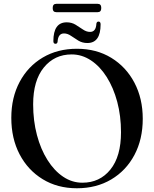

<svg xmlns="http://www.w3.org/2000/svg" viewBox="-20 -968 804 1002"><path d="M381.5 -713.5Q483.5 -713.5 560.8 -666.2Q638 -619 681.5 -536.5Q725 -454 725 -348Q725 -241 681.5 -159.2Q638 -77.5 560.5 -31.5Q483 14.5 381 14.5Q280 14.5 202.8 -32.8Q125.5 -80 82.2 -162.8Q39 -245.5 39 -353Q39 -459 82.5 -540.5Q126 -622 203.2 -667.8Q280.5 -713.5 381.5 -713.5ZM611.5 -278Q611.5 -363 591.8 -436.8Q572 -510.5 536.8 -566.2Q501.5 -622 454.5 -653Q407.5 -684 354 -684Q264.5 -684 208.8 -615.8Q153 -547.5 153 -423.5Q153 -337.5 172.8 -263.2Q192.5 -189 227.8 -133Q263 -77 309.5 -45.8Q356 -14.5 410 -14.5Q500.5 -14.5 556 -83Q611.5 -151.5 611.5 -278ZM436 -743.5Q409.5 -743.5 389 -756Q368.5 -768.5 350.5 -781Q332.5 -793.5 314 -793.5Q283 -793.5 280.5 -750Q279 -739.5 269.5 -739.5Q258.5 -739.5 258.5 -753.5Q258.5 -851.5 328 -851.5Q354 -851.5 374.5 -839Q395 -826.5 413 -814Q431 -801.5 450 -801.5Q481 -801.5 483 -844.5Q485 -855.5 494 -855.5Q505 -855.5 505 -841Q505 -743.5 436 -743.5ZM255 -926Q255 -948 273.5 -948H490Q508.5 -948 508.5 -926.5Q508.5 -904.5 490 -904.5H273.5Q255 -904.5 255 -926Z"/></svg>

Font: Fraunces 72pt S000
Style: Regular
Weight: 400
Version: Version 1.000; ttfautohint (v1.8.3)